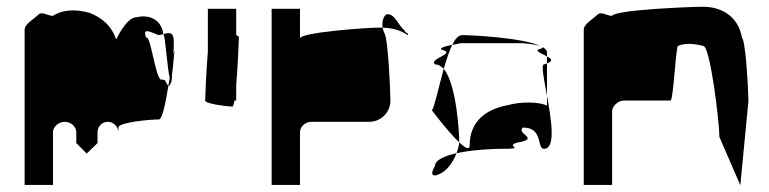

<svg xmlns="http://www.w3.org/2000/svg" viewBox="-20 -736 2278 569"><path d="M53 -188H137V-344C137 -360 153 -375 172 -375C190 -375 206 -361 206 -344V-312L237 -281L269 -312V-344C269 -361 282 -375 300 -375C316 -375 331 -360 331 -344V-360C340 -374 422 -382 451 -382C461 -382 471 -432 479 -482C467 -494 475 -500 458 -500C441 -500 426 -637 413 -624C405 -648 411 -649 449 -632C454 -632 459 -634 464 -635C458 -682 417 -693 386 -685C359 -685 336 -642 324 -619C310 -662 279 -685 245 -698C202 -710 163 -707 137 -689C120 -689 105 -704 93 -692C81 -680 53 -665 53 -648ZM464 -634V-635C480 -639 495 -644 495 -612C495 -612 495 -595 494 -573C496 -585 497 -589 497 -580C497 -591 494 -548 490 -515C489 -509 490 -504 489 -500H488V-498L489 -499C488 -494 487 -491 486 -490C484 -483 481 -480 479 -482C480 -490 482 -497 483 -505C476 -530 469 -639 464 -634ZM489 -500C489 -500 489 -499 489 -499C489 -499 489 -500 489 -500Z M588 -438C588 -428 658 -420 669 -420C671 -420 673 -427 675 -438H680V-484C685 -542 688 -620 688 -626C688 -628 685 -630 680 -632V-710H596V-583C591 -525 588 -444 588 -438Z M785 -188H869V-344C869 -360 884 -375 903 -375H1074C1109 -375 1137 -403 1137 -438C1137 -454 1131 -627 1118 -640C1116 -645 1115 -650 1114 -654H1096C1068 -654 869 -640 869 -622V-710H785ZM1114 -654C1110 -678 1121 -694 1128 -694C1152 -694 1160 -660 1179 -646C1179 -638 1194 -638 1188 -632C1167 -647 1142 -653 1114 -654Z M1260 -409C1260 -409 1308 -345 1341 -314V-318C1341 -335 1334 -486 1295 -532C1280 -478 1268 -420 1260 -409ZM1269 -244C1252 -216 1264 -210 1286 -222C1305 -231 1323 -256 1333 -282C1298 -274 1269 -262 1269 -244ZM1270 -545C1247 -562 1337 -577 1288 -589C1283 -595 1303 -600 1320 -603C1311 -584 1303 -559 1295 -532C1288 -540 1279 -545 1270 -545ZM1320 -603C1339 -607 1355 -608 1332 -608H1530C1527 -608 1569 -605 1583 -599C1530 -625 1370 -632 1350 -632C1339 -632 1329 -621 1320 -603ZM1333 -282C1337 -293 1340 -304 1341 -314C1359 -297 1372 -290 1372 -306C1372 -377 1421 -412 1483 -424C1526 -436 1579 -434 1601 -423V-452C1614 -381 1628 -295 1592 -295C1570 -295 1591 -358 1530 -358C1507 -340 1585 -325 1511 -313C1475 -301 1545 -295 1464 -295C1450 -295 1382 -293 1333 -282ZM1574 -589C1569 -583 1588 -576 1601 -569V-580C1601 -587 1596 -592 1587 -597C1590 -595 1587 -592 1574 -589ZM1583 -599C1585 -598 1586 -598 1587 -597C1586 -598 1584 -598 1583 -599ZM1592 -545C1583 -545 1592 -502 1601 -452V-548ZM1601 -548V-569C1614 -562 1621 -556 1601 -548Z M1710 -188H1794V-406C1794 -421 1811 -438 1829 -438H1967C1976 -438 1983 -607 1990 -600C2008 -608 2031 -608 2064 -600C2085 -600 2112 -372 2112 -330L2174 -187L2198 -437C2198 -454 2191 -612 2179 -624C2167 -692 2113 -716 2064 -716C2029 -716 1802 -707 1794 -689C1777 -689 1762 -704 1750 -692C1738 -680 1710 -665 1710 -648Z"/></svg>

Font: bitstorm
Style: ext
Weight: 400
Version: Version 0.2